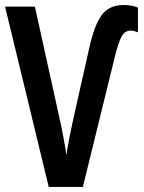

<svg xmlns="http://www.w3.org/2000/svg" viewBox="-20 -740 570 760"><path d="M173 0 0 -714H118L216 -270Q224 -234 231 -196.5Q238 -159 243 -126Q247 -156 254.5 -194Q262 -232 269 -264L333 -549Q354 -643 383.5 -681.5Q413 -720 468 -720Q487 -720 500.5 -717.5Q514 -715 526 -710V-612Q519 -615 512 -617Q505 -619 498 -619Q474 -619 461.5 -596Q449 -573 436 -521L308 0Z"/></svg>

Font: Noto Sans Mono Condensed SemiBold
Style: Regular
Weight: 600
Width: 3
Designer: Monotype Design Team
Foundry: Monotype Imaging Inc.
Version: Version 2.014